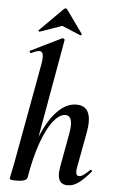

<svg xmlns="http://www.w3.org/2000/svg" viewBox="-59 -916 574 965"><g transform="rotate(5 227.5 -433.5)"><path d="M27 0 31 -21Q41 -68 42 -74L136 -589Q139 -609 139 -622Q139 -651 120 -651Q108 -651 78 -637H77Q73 -637 71.5 -642.5Q70 -648 74 -649L229 -725H231Q235 -725 238.5 -722Q242 -719 241 -717L116 -12Q111 8 60 8Q27 8 27 0ZM271 -47Q271 -62 276 -89L305 -248Q310 -276 310 -293Q310 -342 278 -342Q249 -342 218 -303.5Q187 -265 160 -190Q133 -115 116 -12L98 -13Q117 -131 152 -218Q187 -305 232.5 -352Q278 -399 329 -399Q398 -399 398 -316Q398 -297 393 -267L360 -89Q357 -74 357 -65Q357 -42 373 -42Q383 -42 395.5 -51Q408 -60 426 -77Q428 -79 429 -79Q432 -79 434.5 -75.5Q437 -72 434 -69Q400 -29 373.5 -10Q347 9 319 9Q271 9 271 -47ZM107 -755 223 -871Q228 -876 232 -876Q238 -876 241 -871L324 -755Q325 -755 325 -753Q325 -751 322 -749Q319 -747 317 -748L223 -787L113 -748Q111 -747 107.5 -750.5Q104 -754 107 -755Z"/></g></svg>

Font: Cormorant Infant
Style: Bold Italic
Weight: 700
Italic angle: -10°
Designer: Christian Thalmann (Catharsis Fonts)
Foundry: Catharsis Fonts
Version: Version 4.000